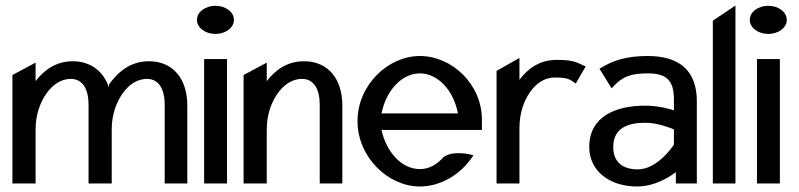

<svg xmlns="http://www.w3.org/2000/svg" viewBox="-20 -665 2895 696"><path d="M25 0H109V-196C109 -252 127 -296 149 -327C169 -355 198 -379 237 -379C280 -379 301 -341 301 -286V0H385V-196C385 -252 403 -296 425 -327C445 -355 474 -379 513 -379C556 -379 577 -341 577 -286V0H659V-283C659 -378 608 -443 520 -443C452 -443 408 -404 376 -360L375 -359V-347C357 -405 309 -443 244 -443C182 -443 139 -410 109 -371V-438L25 -393Z M694 -593C694 -563 726 -542 761 -542C796 -542 828 -563 828 -593C828 -623 796 -644 761 -644C726 -644 694 -623 694 -593ZM720 0H803V-451H720Z M863 0H947V-196C947 -252 965 -296 987 -327C1007 -355 1036 -379 1075 -379C1118 -379 1139 -341 1139 -286V0H1221V-283C1221 -378 1170 -443 1082 -443C1020 -443 977 -410 947 -371V-438L863 -393Z M1276 -226C1276 -95 1387 11 1502 11C1577 11 1649 -32 1692 -96L1696 -102L1689 -104C1689 -104 1626 -121 1590 -97H1589C1565 -69 1536 -52 1502 -52C1438 -52 1381 -111 1363 -194H1727V-231C1727 -360 1618 -462 1502 -462C1387 -462 1276 -357 1276 -226ZM1363 -254C1380 -338 1437 -399 1502 -399C1567 -399 1624 -338 1640 -254Z M1780 0H1863V-201C1863 -257 1880 -301 1902 -332C1922 -360 1951 -384 1991 -384C2036 -384 2045 -378 2063 -365L2067 -362L2103 -424L2097 -427C2070 -439 2057 -448 1999 -448C1934 -448 1893 -415 1863 -376V-455L1780 -408Z M2116 -132C2116 -45 2190 11 2289 11C2355 11 2409 -25 2430 -41V0H2506V-298C2506 -409 2443 -462 2328 -462C2247 -462 2199 -444 2157 -418L2153 -416L2197 -345L2202 -350C2237 -389 2270 -399 2328 -399C2395 -399 2423 -375 2423 -304V-265C2408 -270 2365 -282 2319 -282C2209 -282 2116 -241 2116 -132ZM2203 -132C2203 -201 2256 -220 2319 -220C2364 -220 2411 -201 2423 -196V-141C2416 -130 2361 -51 2292 -51C2239 -51 2203 -76 2203 -132Z M2564 0H2646V-645L2564 -590Z M2698 -593C2698 -563 2730 -542 2765 -542C2800 -542 2832 -563 2832 -593C2832 -623 2800 -644 2765 -644C2730 -644 2698 -623 2698 -593ZM2724 0H2807V-451H2724Z"/></svg>

Font: Charger Sport
Style: DfBdNrw
Weight: 400
Designer: Jasper
Foundry: Cannot Into Space Fonts
Version: Version 1.1